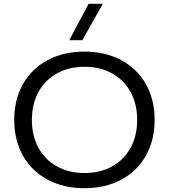

<svg xmlns="http://www.w3.org/2000/svg" viewBox="-20 -982 890 1012"><path d="M55 -350Q55 -457 101 -538.5Q147 -620 231 -665Q315 -710 425 -710Q535 -710 619 -665Q703 -620 749 -538.5Q795 -457 795 -350Q795 -243 749 -161.5Q703 -80 619 -35Q535 10 425 10Q315 10 231 -35Q147 -80 101 -161.5Q55 -243 55 -350ZM703 -350Q703 -433 668.5 -496.5Q634 -560 571 -595Q508 -630 425 -630Q343 -630 280 -595Q217 -560 182.5 -496.5Q148 -433 148 -350Q148 -267 182.5 -203.5Q217 -140 280 -105Q343 -70 425 -70Q508 -70 571 -105Q634 -140 668.5 -203.5Q703 -267 703 -350ZM447 -962H522L414 -770H345Z"/></svg>

Font: Goli
Style: Regular
Weight: 400
Designer: jaikishan Patel
Foundry: MagicType
Version: Version 1.000